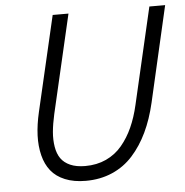

<svg xmlns="http://www.w3.org/2000/svg" viewBox="-51 -739 770 799"><g transform="rotate(-5 334.0 -340.0)"><path d="M275.9 9.8Q225.6 9.8 189 -5.4Q152.3 -20.5 130.9 -47.4Q109.4 -74.2 99.9 -112.5Q90.3 -150.9 92 -195.8Q93.8 -240.7 106 -293L198.2 -689.9H264.2L168.9 -278.8Q159.7 -237.8 156.7 -204.8Q153.8 -171.9 158.7 -142.6Q163.6 -113.3 177.2 -93.8Q190.9 -74.2 216.3 -63Q241.7 -51.8 278.8 -51.8Q327.1 -51.8 366.2 -69.8Q405.3 -87.9 432.6 -120.6Q460 -153.3 478.5 -194.6Q497.1 -235.8 508.8 -287.1L602.1 -689.9H668L576.2 -290Q560.5 -222.2 534.9 -168.5Q509.3 -114.7 472.9 -74.2Q436.5 -33.7 386.5 -12Q336.4 9.8 275.9 9.8Z"/></g></svg>

Font: HK Grotesk Light Italic
Style: Regular
Weight: 300
Italic angle: -13°
Designer: Alfredo Marco Pradil and Stefan Peev
Foundry: Hanken Design Co.
Version: Version 1.000;PS 001.000;hotconv 1.0.88;makeotf.lib2.5.64775